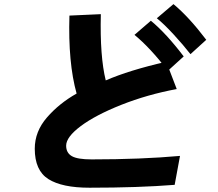

<svg xmlns="http://www.w3.org/2000/svg" viewBox="-20 -876 1040 914"><path d="M145.5 -168Q145.5 -250 203.6 -316.9Q261.7 -383.8 344.7 -430.7Q303.7 -577.1 310.5 -801.8L460 -808.6Q455.1 -607.4 483.4 -493.2Q595.7 -542 771.5 -582L821.3 -452.1Q680.7 -425.8 557.6 -377Q434.6 -328.1 364.7 -275.9Q294.9 -223.6 294.9 -182.6Q294.9 -148.4 321.8 -132.8Q348.6 -117.2 416 -117.2Q651.4 -117.2 836.9 -133.8L811.5 3.9Q639.6 17.6 406.2 17.6Q275.4 17.6 210.4 -23.4Q145.5 -64.5 145.5 -168ZM726.6 -789.1 805.7 -856.4Q878.9 -795.9 961.9 -686.5L886.7 -618.2Q852.5 -662.1 806.6 -711.9Q760.7 -761.7 726.6 -789.1ZM620.1 -710 698.2 -777.3Q771.5 -716.8 854.5 -607.4L779.3 -539.1Q693.4 -650.4 620.1 -710Z"/></svg>

Font: Gothic A1 Black
Style: Regular
Weight: 900
Version: Version 2.50